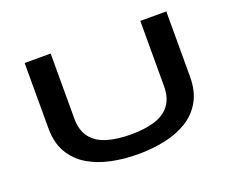

<svg xmlns="http://www.w3.org/2000/svg" viewBox="-114 -892 1328 1096"><g transform="rotate(-20 550.0 -344.5)"><path d="M554.5 11Q472.5 11 395 -4.8Q317.5 -20.5 256 -56.8Q194.5 -93 158.5 -154Q122.5 -215 122.5 -304.5V-700H280.5V-306Q280.5 -232 314.8 -188.8Q349 -145.5 410.8 -127.2Q472.5 -109 554.5 -109Q637 -109 697.8 -127.2Q758.5 -145.5 791.8 -188.8Q825 -232 825 -306V-700H983V-304.5Q983 -215 947.8 -154Q912.5 -93 852.2 -56.8Q792 -20.5 715 -4.8Q638 11 554.5 11Z"/></g></svg>

Font: Trispace Expanded SemiBold
Style: Regular
Weight: 600
Width: 7
Designer: Tyler Finck
Foundry: Etcetera Type Company
Version: Version 1.210; ttfautohint (v1.8.3)